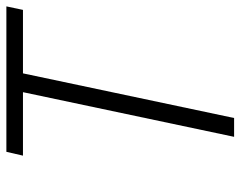

<svg xmlns="http://www.w3.org/2000/svg" viewBox="-96 -658 754 602"><g transform="rotate(-90 281.0 -357.0)"><path d="M153 0 293 -662H94L106 -714H562L551 -662H352L212 0Z"/></g></svg>

Font: Noto Sans Display Light
Style: Italic
Weight: 300
Italic angle: -12°
Designer: Monotype Design Team
Foundry: Monotype Imaging Inc.
Version: Version 2.003